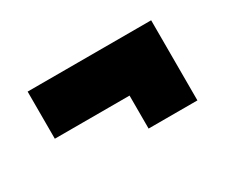

<svg xmlns="http://www.w3.org/2000/svg" viewBox="-56 -457 578 494"><g transform="rotate(-30 233.5 -210.0)"><path d="M50 -329H417V-91H272V-189H50Z"/></g></svg>

Font: Synthetic
Style: Bold
Weight: 700
Designer: Santiago Orozco
Foundry: Typemade
Version: Version 2.000; ttfautohint (v1.8.4.7-5d5b)